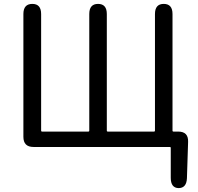

<svg xmlns="http://www.w3.org/2000/svg" viewBox="-20 -754 1016 985"><path d="M896 211Q856 210 856 158V5Q856 0 851 0H152Q100 0 100 -52V-682Q100 -734 146 -734Q191 -734 191 -682V-84Q191 -79 196 -79H433Q438 -79 438 -84V-682Q438 -734 483 -734Q528 -734 528 -682V-84Q528 -79 533 -79H770Q775 -79 775 -84V-682Q775 -734 820 -734Q865 -734 865 -682V-84Q865 -79 870 -79H894Q947 -79 945 -26L939 160Q937 211 896 211Z"/></svg>

Font: Resource Han Rounded JP
Style: Regular
Weight: 400
Designer: Cyano Hao (round all glyphs); Ryoko NISHIZUKA 西塚涼子 (kana, bopomofo & ideographs); Paul D. Hunt (Latin, Greek & Cyrillic)
Foundry: Cyano Hao
Version: 0.990